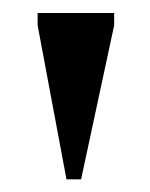

<svg xmlns="http://www.w3.org/2000/svg" viewBox="-20 -725 232 296"><path d="M82.5 -448.5 38 -686V-705H156V-686L105 -448.5Z"/></svg>

Font: Newsreader 60pt Medium
Style: Regular
Weight: 500
Designer: Hugues Gentile
Foundry: Production Type
Version: Version 1.003